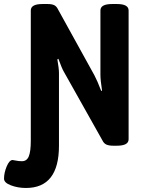

<svg xmlns="http://www.w3.org/2000/svg" viewBox="-101 -722 711 954"><path d="M-81 166Q-81 137 -68 105.5Q-55 74 -39 73Q-35 73 -21.5 76Q-8 79 8 79Q32 79 42 55Q52 31 52 -23V-670Q52 -702 110 -702H136Q156 -702 168 -696.5Q180 -691 188 -674L368 -348Q382 -322 402 -270L406 -272Q398 -324 398 -351V-670Q398 -702 456 -702H480Q538 -702 538 -670V-30Q538 2 480 2H461Q441 2 428 -3.5Q415 -9 407 -26L216 -366Q207 -381 189 -430L184 -427Q192 -381 192 -359V2Q192 212 28 212Q-12 212 -46.5 199Q-81 186 -81 166Z"/></svg>

Font: Asap Condensed
Style: Bold
Weight: 700
Designer: Pablo Cosgaya
Foundry: Omnibus-Type
Version: Version 1.010; ttfautohint (v1.8)